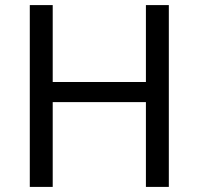

<svg xmlns="http://www.w3.org/2000/svg" viewBox="-20 -800 781 754"><path d="M643 -66H553V-399H187V-66H97V-780H187V-478H553V-780H643Z"/></svg>

Font: Noto Sans Malayalam UI
Style: Regular
Weight: 400
Designer: Jelle Bosma - Monotype Design Team
Foundry: Monotype Imaging Inc.
Version: Version 2.104